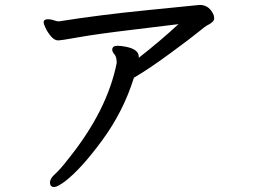

<svg xmlns="http://www.w3.org/2000/svg" viewBox="-20 -708 1040 780"><path d="M200.2 51.8Q183.1 51.8 183.1 33.2Q183.1 17.1 203.6 -1Q224.1 -19 258.8 -64Q416 -259.8 454.1 -452.1Q454.1 -477.1 445.1 -487.1Q436 -497.1 436 -505.9Q436 -522 457 -522Q472.2 -522 491.2 -518.1Q543.9 -507.8 543.9 -477.1V-472.2Q544.9 -472.2 544.9 -474.1Q632.8 -543 705.1 -609.9Q659.2 -604 516.1 -586.9Q373 -569.8 301 -556.9Q229 -543.9 215.8 -543.9Q201.2 -543.9 187 -560.5Q172.9 -577.1 165 -594.5Q157.2 -611.8 157.2 -616.2Q157.2 -629.9 174.8 -629.9Q187 -629.9 199 -625.5Q210.9 -621.1 219.2 -621.1Q380.9 -647 576.4 -666.5Q772 -686 791 -688Q825.2 -688 842.8 -657.2Q850.1 -646 850.1 -632.8Q850.1 -618.2 819.8 -604Q814 -601.1 785.4 -577.6Q756.8 -554.2 671.9 -491.7Q586.9 -429.2 523.9 -392.1Q481.9 -256.8 396.5 -139.9Q311 -22.9 244.1 28.8Q212.9 51.8 200.2 51.8Z"/></svg>

Font: LXGW WenKai Screen
Style: Regular
Weight: 400
Designer: LXGW / Fontworks Inc.
Foundry: LXGW / Fontworks Inc.
Version: Version 1.510;January 18,2025